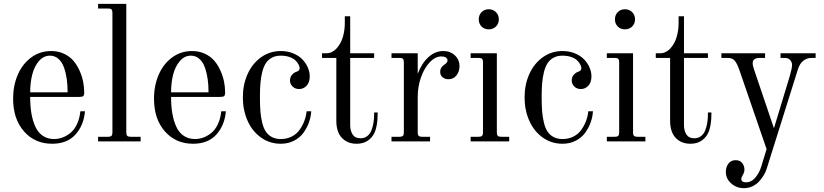

<svg xmlns="http://www.w3.org/2000/svg" viewBox="-20 -732 4267 994"><path d="M238.8 -443.8Q205.6 -443.8 181.6 -416Q157.7 -388.2 147 -346.2Q136.2 -304.2 136.2 -253.9H330.1Q330.1 -290.5 325.7 -322.3Q321.3 -354 311.3 -382.3Q301.3 -410.6 282.7 -427.2Q264.2 -443.8 238.8 -443.8ZM245.1 -467.8Q281.2 -467.8 311 -453.9Q340.8 -439.9 359.9 -417.7Q378.9 -395.5 391.8 -366.5Q404.8 -337.4 410.4 -309.1Q416 -280.8 416 -252.9Q416 -238.8 410.6 -234.4Q405.3 -230 384.8 -230H136.2Q136.2 -182.1 142.8 -144Q149.4 -106 163.3 -75.7Q177.2 -45.4 201.9 -28.8Q226.6 -12.2 259.8 -12.2Q282.2 -12.2 303.5 -20Q324.7 -27.8 344.5 -43.7Q364.3 -59.6 378.2 -88.6Q392.1 -117.7 396 -155.8H419.9Q413.6 -83 370.6 -35.4Q327.6 12.2 250 12.2Q160.6 12.2 104.2 -51.8Q47.9 -115.7 47.9 -221.2Q47.9 -290 72.5 -346.2Q97.2 -402.3 142.3 -435.1Q187.5 -467.8 245.1 -467.8Z M633.8 -711.9V-45.9Q633.8 -33.7 638.7 -28.8Q643.6 -23.9 655.8 -23.9H708V0H487.8V-23.9H540Q552.2 -23.9 557.1 -28.8Q562 -33.7 562 -45.9V-666Q562 -678.2 557.1 -683.1Q552.2 -688 540 -688H487.8V-711.9Z M968.3 -443.8Q935.1 -443.8 911.1 -416Q887.2 -388.2 876.5 -346.2Q865.7 -304.2 865.7 -253.9H1059.6Q1059.6 -290.5 1055.2 -322.3Q1050.8 -354 1040.8 -382.3Q1030.8 -410.6 1012.2 -427.2Q993.7 -443.8 968.3 -443.8ZM974.6 -467.8Q1010.7 -467.8 1040.5 -453.9Q1070.3 -439.9 1089.4 -417.7Q1108.4 -395.5 1121.3 -366.5Q1134.3 -337.4 1139.9 -309.1Q1145.5 -280.8 1145.5 -252.9Q1145.5 -238.8 1140.1 -234.4Q1134.8 -230 1114.3 -230H865.7Q865.7 -182.1 872.3 -144Q878.9 -106 892.8 -75.7Q906.7 -45.4 931.4 -28.8Q956.1 -12.2 989.3 -12.2Q1011.7 -12.2 1033 -20Q1054.2 -27.8 1074 -43.7Q1093.8 -59.6 1107.7 -88.6Q1121.6 -117.7 1125.5 -155.8H1149.4Q1143.1 -83 1100.1 -35.4Q1057.1 12.2 979.5 12.2Q890.1 12.2 833.7 -51.8Q777.3 -115.7 777.3 -221.2Q777.3 -290 802 -346.2Q826.7 -402.3 871.8 -435.1Q917 -467.8 974.6 -467.8Z M1433.6 -467.8Q1468.8 -467.8 1497.8 -455.8Q1526.9 -443.8 1545.2 -424.8Q1563.5 -405.8 1573.5 -382.8Q1583.5 -359.9 1583.5 -336.9Q1583.5 -305.7 1567.4 -288.3Q1551.3 -271 1528.3 -271Q1508.3 -271 1494.9 -283.9Q1481.4 -296.9 1481.4 -314.9Q1481.4 -333 1491.7 -344.7Q1502 -356.4 1515.6 -360.8Q1531.2 -365.7 1531.2 -378.9Q1531.2 -387.2 1525.9 -397.7Q1520.5 -408.2 1509.8 -418.9Q1499 -429.7 1479 -436.8Q1459 -443.8 1433.6 -443.8Q1406.7 -443.8 1387.5 -433.3Q1368.2 -422.9 1356.4 -405Q1344.7 -387.2 1337.6 -358.9Q1330.6 -330.6 1328.1 -300Q1325.7 -269.5 1325.7 -228Q1325.7 -186.5 1328.1 -156Q1330.6 -125.5 1337.4 -97.2Q1344.2 -68.8 1356 -51Q1367.7 -33.2 1387.2 -22.7Q1406.7 -12.2 1433.6 -12.2Q1465.3 -12.2 1490.5 -25.1Q1515.6 -38.1 1531 -59.8Q1546.4 -81.5 1555.4 -105.5Q1564.5 -129.4 1567.4 -155.8H1591.3Q1589.4 -126 1579.1 -97.4Q1568.8 -68.8 1550.3 -43.7Q1531.7 -18.6 1501.5 -3.2Q1471.2 12.2 1433.6 12.2Q1376 12.2 1330.8 -20.3Q1285.6 -52.7 1261.5 -107.4Q1237.3 -162.1 1237.3 -228Q1237.3 -293.9 1261.7 -348.4Q1286.1 -402.8 1331.3 -435.3Q1376.5 -467.8 1433.6 -467.8Z M1793 -647.9V-456.1H1917V-432.1H1793V-84Q1793 -55.2 1805.7 -35.6Q1818.4 -16.1 1846.2 -16.1Q1866.2 -16.1 1880.9 -27.1Q1895.5 -38.1 1902.8 -56.9Q1910.2 -75.7 1913.6 -96.7Q1917 -117.7 1917 -142.1V-149.9H1935.1V-142.1Q1935.1 -79.6 1918 -43Q1906.2 -18.6 1883.1 -3.2Q1859.9 12.2 1826.2 12.2Q1778.8 12.2 1750 -18.3Q1721.2 -48.8 1721.2 -106.9V-432.1H1647V-456.1H1668.9Q1699.2 -456.1 1721.9 -480.7Q1744.6 -505.4 1754.9 -540Q1765.1 -574.7 1765.1 -611.8V-647.9Z M2142.6 -456.1V-350.1Q2164.6 -406.7 2199.2 -437.3Q2233.9 -467.8 2274.9 -467.8Q2311 -467.8 2335 -445.3Q2358.9 -422.9 2358.9 -389.2Q2358.9 -362.3 2343.5 -342Q2328.1 -321.8 2301.8 -321.8Q2284.2 -321.8 2271.5 -332Q2258.8 -342.3 2258.8 -360.8Q2258.8 -381.8 2278.8 -396Q2296.9 -407.2 2296.9 -418.9Q2296.9 -428.7 2288.1 -434.3Q2279.3 -439.9 2265.6 -439.9Q2233.4 -439.9 2204.8 -409.7Q2176.3 -379.4 2159.4 -331.3Q2142.6 -283.2 2142.6 -231.9V-45.9Q2142.6 -33.7 2147.5 -28.8Q2152.3 -23.9 2164.6 -23.9H2206.5V0H2006.8V-23.9H2048.8Q2061 -23.9 2065.9 -28.8Q2070.8 -33.7 2070.8 -45.9V-410.2Q2070.8 -422.4 2065.9 -427.2Q2061 -432.1 2048.8 -432.1H2006.8V-456.1Z M2473.1 -669.2Q2487.8 -684.1 2510.3 -684.1Q2532.7 -684.1 2547.6 -669.2Q2562.5 -654.3 2562.5 -631.8Q2562.5 -609.4 2547.6 -594.7Q2532.7 -580.1 2510.3 -580.1Q2487.8 -580.1 2473.1 -594.7Q2458.5 -609.4 2458.5 -631.8Q2458.5 -654.3 2473.1 -669.2ZM2552.2 -456.1V-45.9Q2552.2 -33.7 2557.1 -28.8Q2562 -23.9 2574.2 -23.9H2616.2V0H2416.5V-23.9H2458.5Q2470.7 -23.9 2475.6 -28.8Q2480.5 -33.7 2480.5 -45.9V-410.2Q2480.5 -422.4 2475.6 -427.2Q2470.7 -432.1 2458.5 -432.1H2416.5V-456.1Z M2892.1 -467.8Q2927.2 -467.8 2956.3 -455.8Q2985.4 -443.8 3003.7 -424.8Q3022 -405.8 3032 -382.8Q3042 -359.9 3042 -336.9Q3042 -305.7 3025.9 -288.3Q3009.8 -271 2986.8 -271Q2966.8 -271 2953.4 -283.9Q2939.9 -296.9 2939.9 -314.9Q2939.9 -333 2950.2 -344.7Q2960.4 -356.4 2974.1 -360.8Q2989.7 -365.7 2989.7 -378.9Q2989.7 -387.2 2984.4 -397.7Q2979 -408.2 2968.3 -418.9Q2957.5 -429.7 2937.5 -436.8Q2917.5 -443.8 2892.1 -443.8Q2865.2 -443.8 2845.9 -433.3Q2826.7 -422.9 2814.9 -405Q2803.2 -387.2 2796.1 -358.9Q2789.1 -330.6 2786.6 -300Q2784.2 -269.5 2784.2 -228Q2784.2 -186.5 2786.6 -156Q2789.1 -125.5 2795.9 -97.2Q2802.7 -68.8 2814.5 -51Q2826.2 -33.2 2845.7 -22.7Q2865.2 -12.2 2892.1 -12.2Q2923.8 -12.2 2949 -25.1Q2974.1 -38.1 2989.5 -59.8Q3004.9 -81.5 3013.9 -105.5Q3022.9 -129.4 3025.9 -155.8H3049.8Q3047.9 -126 3037.6 -97.4Q3027.3 -68.8 3008.8 -43.7Q2990.2 -18.6 2960 -3.2Q2929.7 12.2 2892.1 12.2Q2834.5 12.2 2789.3 -20.3Q2744.1 -52.7 2720 -107.4Q2695.8 -162.1 2695.8 -228Q2695.8 -293.9 2720.2 -348.4Q2744.6 -402.8 2789.8 -435.3Q2835 -467.8 2892.1 -467.8Z M3178.2 -669.2Q3192.9 -684.1 3215.3 -684.1Q3237.8 -684.1 3252.7 -669.2Q3267.6 -654.3 3267.6 -631.8Q3267.6 -609.4 3252.7 -594.7Q3237.8 -580.1 3215.3 -580.1Q3192.9 -580.1 3178.2 -594.7Q3163.6 -609.4 3163.6 -631.8Q3163.6 -654.3 3178.2 -669.2ZM3257.3 -456.1V-45.9Q3257.3 -33.7 3262.2 -28.8Q3267.1 -23.9 3279.3 -23.9H3321.3V0H3121.6V-23.9H3163.6Q3175.8 -23.9 3180.7 -28.8Q3185.5 -33.7 3185.5 -45.9V-410.2Q3185.5 -422.4 3180.7 -427.2Q3175.8 -432.1 3163.6 -432.1H3121.6V-456.1Z M3521 -647.9V-456.1H3645V-432.1H3521V-84Q3521 -55.2 3533.7 -35.6Q3546.4 -16.1 3574.2 -16.1Q3594.2 -16.1 3608.9 -27.1Q3623.5 -38.1 3630.9 -56.9Q3638.2 -75.7 3641.6 -96.7Q3645 -117.7 3645 -142.1V-149.9H3663.1V-142.1Q3663.1 -79.6 3646 -43Q3634.3 -18.6 3611.1 -3.2Q3587.9 12.2 3554.2 12.2Q3506.8 12.2 3478 -18.3Q3449.2 -48.8 3449.2 -106.9V-432.1H3375V-456.1H3397Q3427.2 -456.1 3450 -480.7Q3472.7 -505.4 3482.9 -540Q3493.2 -574.7 3493.2 -611.8V-647.9Z M4202.6 -456.1V-432.1H4179.7Q4157.7 -432.1 4138.9 -417.5Q4120.1 -402.8 4110.8 -373L3948.7 143.1Q3943.4 159.7 3933.6 175.8Q3923.8 191.9 3909.7 207.5Q3895.5 223.1 3875 232.7Q3854.5 242.2 3831.5 242.2Q3793.5 242.2 3765.6 217.8Q3737.8 193.4 3737.8 157.2Q3737.8 132.8 3751.2 115Q3764.6 97.2 3788.6 97.2Q3811 97.2 3822.5 112.1Q3834 127 3834 146Q3834 159.7 3825.9 173.3Q3817.9 187 3817.9 193.8Q3817.9 211.9 3841.8 211.9Q3870.6 211.9 3891.1 186.8Q3911.6 161.6 3920.9 130.9L3948.7 40L3806.6 -373Q3795.4 -404.3 3783.4 -418.2Q3771.5 -432.1 3747.6 -432.1H3714.8V-456.1H3940.9V-432.1H3908.7Q3896.5 -432.1 3886.7 -425.8Q3877 -419.4 3877 -408.2Q3875.5 -396.5 3882.8 -375L3986.8 -67.9L4069.8 -341.8Q4080.6 -379.4 4080.6 -396Q4080.6 -410.2 4070.8 -421.1Q4061 -432.1 4044.9 -432.1H4021V-456.1Z"/></svg>

Font: Flanker Steampunk
Style: Regular
Weight: 400
Designer: Alexey Kryukov, Leonardo Di Lena
Foundry: Alexey Kryukov, Leonardo Di Lena
Version: 1.210